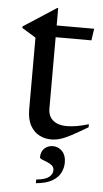

<svg xmlns="http://www.w3.org/2000/svg" viewBox="-56 -628 474 880"><g transform="rotate(5 181.0 -188.0)"><path d="M175.5 -131Q175.5 -94 198.8 -75.2Q222 -56.5 260 -56.5Q282 -56.5 306 -60.5Q330 -64.5 362 -74V-60Q315.5 -32.5 286.8 -17.2Q258 -2 237.5 4.2Q217 10.5 194.5 10.5Q166 10.5 140.8 -2.5Q115.5 -15.5 99.5 -44Q83.5 -72.5 83.5 -119V-448L20 -487V-494L171 -592H175.5V-512H348L340 -458H175.5ZM143.5 199.5Q185.5 195.5 202 181.8Q218.5 168 218.5 150.5Q218.5 136.5 208.5 128.2Q198.5 120 185.2 115Q172 110 162 105.8Q152 101.5 152 96Q152 71 167.5 55.8Q183 40.5 207 40.5Q232.5 40.5 250 59.2Q267.5 78 267.5 110.5Q267.5 134.5 256.5 157.2Q245.5 180 218.5 196Q191.5 212 143.5 216.5Z"/></g></svg>

Font: Newsreader 72pt
Style: Regular
Weight: 400
Designer: Hugues Gentile
Foundry: Production Type
Version: Version 1.003; ttfautohint (v1.8.3)